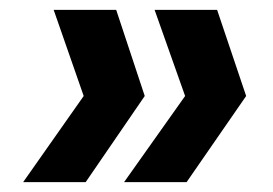

<svg xmlns="http://www.w3.org/2000/svg" viewBox="-20 -490 554 390"><path d="M216 -470 274 -295 154 -120H27L150 -295L89 -470ZM421 -470 480 -295 359 -120H232L356 -295L294 -470Z"/></svg>

Font: DM Sans 18pt
Style: Bold Italic
Weight: 700
Italic angle: -10°
Designer: Colophon Foundry, Jonny Pinhorn
Foundry: Colophon Foundry
Version: Version 4.004;gftools[0.9.30]